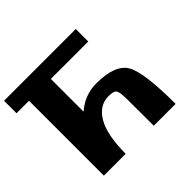

<svg xmlns="http://www.w3.org/2000/svg" viewBox="-196 -1118 1360 1360"><g transform="rotate(-45 484.5 -437.5)"><path d="M546.9 -500Q736.3 -500 790 -409.2Q843.8 -318.4 843.8 0H625Q625 -210.9 624 -277.3Q623 -343.8 608.4 -359.4Q593.8 -375 546.9 -375Q453.1 -375 398.4 -281.2Q343.8 -187.5 343.8 0H125V-750H0V-875H718.8V-750H343.8V-421.9Q433.6 -500 546.9 -500Z"/></g></svg>

Font: CraftyPE
Style: Regular
Weight: 400
Designer: Erek Butcher
Foundry: Haunted Coop
Version: Version 0.018;April 4, 2024;FontCreator 15.0.0.2962 64-bit